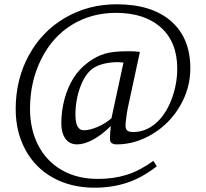

<svg xmlns="http://www.w3.org/2000/svg" viewBox="-20 -686 961 896"><path d="M711.9 89.8Q643.1 143.6 573 166.7Q502.9 189.9 421.9 189.9Q312 189.9 228.3 143.8Q144.5 97.7 98.9 13.7Q53.2 -70.3 53.2 -176.8Q53.2 -315.4 114.5 -427.7Q175.8 -540 283.9 -603Q392.1 -666 523.9 -666Q688 -666 778.1 -587.4Q868.2 -508.8 868.2 -367.2Q868.2 -274.4 820.8 -192.6Q773.4 -110.8 692.9 -61.5Q612.3 -12.2 524.9 -12.2Q493.2 -12.2 493.2 -37.1Q493.2 -61.5 497.1 -98.1Q454.6 -55.7 413.6 -33.9Q372.6 -12.2 339.8 -12.2Q304.7 -12.2 285.4 -38.8Q266.1 -65.4 266.1 -109.9Q266.1 -168 281 -223.4Q295.9 -278.8 323 -321.8Q350.1 -364.7 390.9 -394.8Q431.6 -424.8 470.7 -435.8Q509.8 -446.8 573.2 -446.8H590.8Q609.4 -446.8 632.8 -443.8L577.1 -185.1Q573.2 -168 569.6 -140.1Q565.9 -112.3 565.9 -100.1Q565.9 -82 575 -75.9Q584 -69.8 602.1 -69.8Q658.7 -69.8 705.6 -109.6Q752.4 -149.4 779.8 -220.2Q807.1 -291 807.1 -366.2Q807.1 -489.3 731 -557.6Q654.8 -626 521 -626Q407.2 -626 316.2 -570.6Q225.1 -515.1 172.6 -410.4Q120.1 -305.7 120.1 -178.2Q120.1 -83 158 -8.8Q195.8 65.4 267.6 107.2Q339.4 148.9 437 148.9Q509.3 148.9 570.1 130.1Q630.9 111.3 695.8 64.9ZM556.2 -394 532.2 -396Q468.8 -396 426 -374.3Q383.3 -352.5 357.7 -288.1Q332 -223.6 332 -150.9Q332 -78.1 371.1 -78.1Q398.4 -78.1 434.3 -93.3Q470.2 -108.4 500 -133.8Z"/></svg>

Font: Times New Roman
Style: Regular
Weight: 400
Designer: Steve Matteson
Foundry: Ascender Corporation
Version: Version 2.00.3